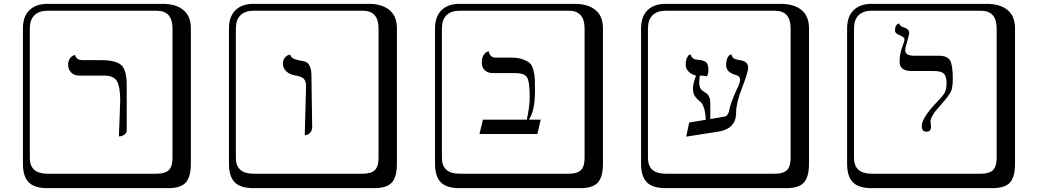

<svg xmlns="http://www.w3.org/2000/svg" viewBox="-20 -774 5438 1006"><path d="M603 -59.1 609.9 -244.1Q609.9 -320.3 592.5 -349.1Q575.2 -377.9 525.9 -377.9H395Q369.1 -377.9 353 -394Q336.9 -410.2 336.9 -433.1Q336.9 -454.1 346.4 -467.5Q356 -481 365.2 -483.4L374 -485.8Q379.9 -459 411.1 -459H504.9Q587.9 -459 616 -432.4Q644 -405.8 644 -326.2V-92.8Q644 -78.6 634 -70.3Q624 -62 613.3 -60.5ZM229 -717.8Q184.1 -717.8 160.2 -693.8Q136.2 -669.9 136.2 -625V53.2Q136.2 136.2 229 136.2H800.8Q845.7 136.2 864.7 117.2Q883.8 98.1 883.8 53.2V-625Q883.8 -717.8 800.8 -717.8ZM980 84Q980 152.8 953.4 182.4Q926.8 211.9 860.8 211.9H229Q161.1 211.9 130.6 181.4Q100.1 150.9 100.1 84V-625Q100.1 -687 134 -720.5Q168 -753.9 229 -753.9H831.1Q900.9 -753.9 940.4 -721.9Q980 -689.9 980 -625Z M1576.7 -64.9 1583.5 -320.8Q1583.5 -350.6 1570.6 -362.3Q1557.6 -374 1525.4 -378.9Q1497.6 -383.8 1480 -400.4Q1462.4 -417 1462.4 -439.9Q1462.4 -459 1471.9 -470.9Q1481.4 -482.9 1491.2 -485.4L1500.5 -487.8Q1504.4 -465.8 1546.4 -458Q1571.3 -454.1 1583 -449.5Q1594.7 -444.8 1603.3 -427Q1611.8 -409.2 1611.8 -374L1615.7 -106.9Q1615.7 -89.8 1605.7 -79.3Q1595.7 -68.8 1585.9 -66.9ZM1308.6 -717.8Q1263.7 -717.8 1239.7 -693.8Q1215.8 -669.9 1215.8 -625V53.2Q1215.8 136.2 1308.6 136.2H1880.4Q1925.3 136.2 1944.3 117.2Q1963.4 98.1 1963.4 53.2V-625Q1963.4 -717.8 1880.4 -717.8ZM2059.6 84Q2059.6 152.8 2033 182.4Q2006.3 211.9 1940.4 211.9H1308.6Q1240.7 211.9 1210.2 181.4Q1179.7 150.9 1179.7 84V-625Q1179.7 -687 1213.6 -720.5Q1247.6 -753.9 1308.6 -753.9H1910.6Q1980.5 -753.9 2020 -721.9Q2059.6 -689.9 2059.6 -625Z M2656.2 -472.2Q2693.4 -472.2 2717.8 -463.6Q2742.2 -455.1 2755.1 -444.1Q2768.1 -433.1 2774.7 -407Q2781.2 -380.9 2782.2 -360.8Q2783.2 -340.8 2783.2 -298.8Q2783.2 -192.9 2751 -147H2813L2795.4 -71.8H2492.2L2510.3 -147H2740.2Q2755.4 -215.8 2755.4 -264.2Q2755.4 -348.1 2740.7 -369.6Q2726.1 -391.1 2678.2 -391.1H2562Q2535.2 -391.1 2519.8 -406Q2504.4 -420.9 2504.4 -444.8Q2504.4 -460 2507.8 -471.9Q2511.2 -483.9 2516.6 -490Q2522 -496.1 2527.6 -500Q2533.2 -503.9 2536.6 -504.9L2540 -505.9Q2547.9 -471.7 2576.2 -472.2ZM2388.2 -717.8Q2343.3 -717.8 2319.3 -693.8Q2295.4 -669.9 2295.4 -625V53.2Q2295.4 136.2 2388.2 136.2H2960Q3004.9 136.2 3023.9 117.2Q3043 98.1 3043 53.2V-625Q3043 -717.8 2960 -717.8ZM3139.2 84Q3139.2 152.8 3112.5 182.4Q3085.9 211.9 3020 211.9H2388.2Q2320.3 211.9 2289.8 181.4Q2259.3 150.9 2259.3 84V-625Q2259.3 -687 2293.2 -720.5Q2327.1 -753.9 2388.2 -753.9H2990.2Q3060.1 -753.9 3099.6 -721.9Q3139.2 -689.9 3139.2 -625Z M3760.7 -160.2Q3776.9 -162.1 3783.7 -165.5Q3790.5 -168.9 3795.2 -178.5Q3799.8 -188 3801.8 -200.4Q3803.7 -212.9 3813.2 -240Q3822.8 -267.1 3836.9 -297.9Q3857.9 -339.8 3857.9 -355Q3857.9 -375 3838.9 -379.9Q3784.7 -394 3784.7 -432.1Q3784.7 -456.1 3791.7 -470.5Q3798.8 -484.9 3805.7 -486.8L3813 -488.8Q3815.9 -473.6 3825.4 -467.8Q3835 -461.9 3860.8 -458Q3899.9 -452.1 3899.9 -418Q3899.9 -396 3868.4 -314.9Q3836.9 -233.9 3836.9 -184.1Q3836.9 -95.2 3734.9 -83L3575.7 -58.1L3590.8 -131.8L3677.7 -146.5Q3677.2 -180.7 3669.2 -205.8Q3661.1 -231 3650.9 -240.2Q3628.9 -257.3 3619.9 -271.7Q3610.8 -286.1 3610.8 -311Q3610.8 -335 3627 -377.9Q3604 -382.8 3588.4 -398.4Q3572.8 -414.1 3572.8 -434.1Q3572.8 -457 3579.3 -470.9Q3585.9 -484.9 3592.3 -486.8L3598.6 -488.8Q3605.5 -460.9 3638.7 -460.9Q3650.9 -460 3656.2 -458.5Q3661.6 -457 3672.1 -452.6Q3682.6 -448.2 3687.3 -436.5Q3691.9 -424.8 3691.9 -407.2Q3691.9 -390.1 3684.6 -374Q3668.5 -377.9 3647 -377.9Q3644 -357.9 3643.6 -340.8Q3643.6 -311 3659.7 -299.8Q3676.8 -288.6 3683.8 -283.2Q3690.9 -277.8 3696.3 -265.4Q3701.7 -252.9 3701.7 -232.9V-150.4ZM3467.8 -717.8Q3422.9 -717.8 3398.9 -693.8Q3375 -669.9 3375 -625V53.2Q3375 136.2 3467.8 136.2H4039.6Q4084.5 136.2 4103.5 117.2Q4122.6 98.1 4122.6 53.2V-625Q4122.6 -717.8 4039.6 -717.8ZM4218.8 84Q4218.8 152.8 4192.1 182.4Q4165.5 211.9 4099.6 211.9H3467.8Q3399.9 211.9 3369.4 181.4Q3338.9 150.9 3338.9 84V-625Q3338.9 -687 3372.8 -720.5Q3406.7 -753.9 3467.8 -753.9H4069.8Q4139.6 -753.9 4179.2 -721.9Q4218.8 -689.9 4218.8 -625Z M4723.1 -509.8Q4723.1 -481.9 4771.5 -481.9H4899.4Q4945.3 -481.9 4958.7 -456.1Q4972.2 -430.2 4972.2 -362.8Q4972.2 -314.9 4962.6 -294.4Q4953.1 -273.9 4912.6 -228Q4890.6 -203.1 4882.1 -192.6Q4873.5 -182.1 4864.5 -166Q4855.5 -149.9 4855.5 -138.2Q4855.5 -132.3 4856.9 -123Q4858.4 -113.8 4858.4 -110.8Q4858.4 -84 4834.5 -84Q4809.6 -84 4809.6 -113.8Q4809.6 -156.7 4892.6 -243.2Q4921.4 -272 4930.4 -289.6Q4939.5 -307.1 4939.5 -340.8Q4939.5 -373 4926 -387.5Q4912.6 -401.9 4870.1 -401.9H4755.4Q4693.4 -401.9 4693.4 -451.2Q4693.4 -492.2 4711.4 -540Q4719.2 -559.1 4719.2 -566.9Q4719.2 -579.1 4695.3 -588.9Q4669.4 -597.7 4669.4 -615.2Q4669.4 -630.4 4674.8 -639.2Q4680.2 -647.9 4686.5 -649.4L4692.4 -650.9Q4693.4 -637.7 4714.4 -630.9Q4744.1 -622.1 4744.1 -600.1Q4744.1 -598.1 4737.8 -573Q4731.4 -547.9 4729.5 -543Q4723.1 -522.9 4723.1 -509.8ZM4547.4 -717.8Q4502.4 -717.8 4478.5 -693.8Q4454.6 -669.9 4454.6 -625V53.2Q4454.6 136.2 4547.4 136.2H5119.1Q5164.1 136.2 5183.1 117.2Q5202.1 98.1 5202.1 53.2V-625Q5202.1 -717.8 5119.1 -717.8ZM5298.3 84Q5298.3 152.8 5271.7 182.4Q5245.1 211.9 5179.2 211.9H4547.4Q4479.5 211.9 4449 181.4Q4418.5 150.9 4418.5 84V-625Q4418.5 -687 4452.4 -720.5Q4486.3 -753.9 4547.4 -753.9H5149.4Q5219.2 -753.9 5258.8 -721.9Q5298.3 -689.9 5298.3 -625Z"/></svg>

Font: Linux Biolinum Keyboard
Style: Regular
Weight: 700
Designer: Philipp H. Poll
Foundry: Philipp H. Poll
Version: Version 0.6.1 ; ttfautohint (v0.9)